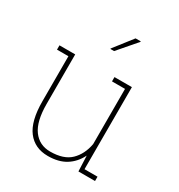

<svg xmlns="http://www.w3.org/2000/svg" viewBox="-181 -884 949 1017"><g transform="rotate(30 293.5 -376.0)"><path d="M260.3 10.3Q180.2 10.3 135.7 -47.6Q91.3 -105.5 91.3 -227.1V-502H21.5V-528.3H91.3H117.7V-226.1Q117.7 -118.7 155.5 -67.4Q193.4 -16.1 259.3 -16.1Q341.8 -16.1 383.5 -56.6Q425.3 -97.2 437.5 -164.1V-502H357.9V-528.3H437.5H464.4V-26.4H543.9V0H442.4L438.5 -94.7Q413.6 -44.4 369.9 -17.1Q326.2 10.3 260.3 10.3ZM264.2 -648.9 352.1 -761.7H383.3L384.3 -759.3L287.1 -646.5H265.1Z"/></g></svg>

Font: Roboto Slab LO Thin
Style: Regular
Weight: 250
Designer: Google
Version: Version 2.00;September 28, 2018;FontCreator 11.5.0.2427 64-b